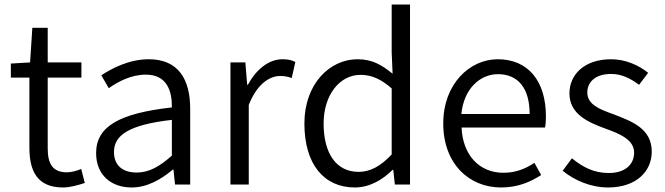

<svg xmlns="http://www.w3.org/2000/svg" viewBox="-20 -816 2939 849"><path d="M259 13C289 13 325 3 355 -7L339 -69C321 -61 296 -54 276 -54C211 -54 191 -94 191 -160V-473H340V-540H191V-693H123L113 -540L28 -535V-473H110V-163C110 -58 146 13 259 13Z M562 13C630 13 692 -22 744 -66H747L754 0H821V-335C821 -465 769 -554 638 -554C551 -554 475 -514 428 -483L461 -426C502 -455 560 -486 625 -486C718 -486 741 -414 740 -341C508 -315 405 -257 405 -139C405 -41 473 13 562 13ZM584 -53C529 -53 484 -79 484 -144C484 -218 549 -264 740 -286V-128C685 -79 639 -53 584 -53Z M999 0H1080V-352C1117 -446 1173 -480 1219 -480C1240 -480 1252 -477 1270 -471L1286 -542C1268 -551 1252 -554 1229 -554C1168 -554 1113 -509 1076 -441H1073L1065 -540H999Z M1549 13C1615 13 1673 -22 1716 -65H1719L1726 0H1793V-796H1712V-584L1716 -490C1667 -530 1625 -554 1561 -554C1437 -554 1326 -444 1326 -270C1326 -89 1413 13 1549 13ZM1566 -56C1467 -56 1411 -137 1411 -270C1411 -396 1482 -485 1574 -485C1621 -485 1663 -468 1712 -425V-133C1664 -82 1618 -56 1566 -56Z M2196 13C2271 13 2326 -12 2373 -42L2343 -96C2303 -69 2259 -52 2206 -52C2098 -52 2026 -132 2021 -252H2390C2393 -265 2394 -283 2394 -301C2394 -457 2316 -554 2181 -554C2057 -554 1940 -445 1940 -270C1940 -92 2054 13 2196 13ZM2020 -312C2031 -423 2102 -488 2182 -488C2270 -488 2322 -427 2322 -312Z M2669 13C2794 13 2862 -59 2862 -145C2862 -248 2774 -279 2695 -310C2633 -332 2577 -353 2577 -407C2577 -451 2610 -489 2682 -489C2731 -489 2769 -468 2806 -441L2846 -494C2805 -527 2747 -554 2682 -554C2565 -554 2498 -487 2498 -403C2498 -311 2581 -275 2658 -247C2719 -225 2784 -199 2784 -141C2784 -91 2747 -51 2672 -51C2604 -51 2556 -78 2509 -116L2468 -61C2519 -19 2592 13 2669 13Z"/></svg>

Font: Source Han Sans JP Normal
Style: Regular
Weight: 350
Designer: Ryoko NISHIZUKA 西塚涼子 (kana, bopomofo & ideographs); Paul D. Hunt (Latin, Greek & Cyrillic); Sandoll Communications 산돌커뮤니
Foundry: Adobe
Version: Version 2.002;hotconv 1.0.116;makeotfexe 2.5.65601